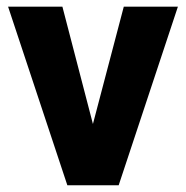

<svg xmlns="http://www.w3.org/2000/svg" viewBox="-20 -548 551 568"><path d="M164.6 -528.3 254.9 -181.2 346.2 -528.3H506.3L331.1 0H179.2L3.9 -528.3Z"/></svg>

Font: Vazirmatn UI ExtraBold
Style: Regular
Weight: 800
Designer: Saber Rastikerdar
Foundry: Saber Rastikerdar
Version: Version 33.003